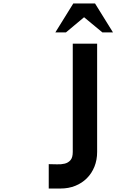

<svg xmlns="http://www.w3.org/2000/svg" viewBox="-20 -881 719 1103"><path d="M538 -8Q538 38 522.5 76.5Q507 115 479 143Q451 171 412.5 186.5Q374 202 328 202H260V62Q283 62 307.5 63Q332 64 352 59Q372 54 385 39Q398 24 398 -8V-630H538ZM401 -861H526L629 -695H568L463 -782L359 -695H298Z"/></svg>

Font: CAT North
Style: Regular
Weight: 400
Designer: Peter Wiegel
Foundry: Peter Wiegel
Version: Version 1.000